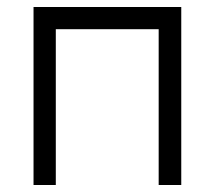

<svg xmlns="http://www.w3.org/2000/svg" viewBox="-20 -528 622 556"><path d="M141.6 -443.4Q141.6 -394.5 141.6 -344.7Q141.6 -294.9 141.6 -246.1Q141.6 -210.9 141.6 -175.8Q141.6 -140.6 141.6 -105.5Q141.6 -77.1 141.6 -48.8Q141.6 -20.5 141.6 7.8Q139.6 7.8 138.7 7.8Q136.7 7.8 134.8 7.8Q128.9 7.8 123 7.8Q117.2 7.8 111.3 7.8Q107.4 7.8 103.5 7.8Q99.6 7.8 95.7 7.8Q91.8 7.8 86.9 7.8Q82 7.8 77.1 7.8Q77.1 5.9 77.1 3.9Q77.1 2 77.1 0Q77.1 -56.6 77.1 -113.3Q77.1 -170.9 77.1 -227.5Q77.1 -266.6 77.1 -305.7Q77.1 -344.7 77.1 -383.8Q77.1 -414.1 77.1 -445.3Q77.1 -476.6 77.1 -507.8Q79.1 -507.8 81.1 -507.8Q83 -507.8 85 -507.8Q131.8 -507.8 178.7 -507.8Q225.6 -507.8 272.5 -507.8Q304.7 -507.8 336.9 -507.8Q369.1 -507.8 401.4 -507.8Q426.8 -507.8 453.1 -507.8Q479.5 -507.8 504.9 -507.8Q504.9 -505.9 504.9 -503.9Q504.9 -502 504.9 -500Q504.9 -482.4 504.9 -463.9Q504.9 -446.3 504.9 -428.7Q504.9 -389.6 504.9 -350.6Q504.9 -311.5 504.9 -272.5Q504.9 -233.4 504.9 -194.3Q504.9 -155.3 504.9 -116.2Q504.9 -85.9 504.9 -54.7Q504.9 -23.4 504.9 7.8Q502.9 7.8 501 7.8Q499 7.8 497.1 7.8Q492.2 7.8 486.3 7.8Q480.5 7.8 474.6 7.8Q470.7 7.8 466.8 7.8Q461.9 7.8 458 7.8Q453.1 7.8 448.2 7.8Q444.3 7.8 439.5 7.8Q439.5 5.9 439.5 3.9Q439.5 2 439.5 0Q439.5 -51.8 439.5 -102.5Q439.5 -154.3 439.5 -205.1Q439.5 -240.2 439.5 -275.4Q439.5 -310.5 439.5 -345.7Q439.5 -370.1 439.5 -394.5Q439.5 -418.9 439.5 -443.4Q405.3 -443.4 372.1 -443.4Q337.9 -443.4 304.7 -443.4Q280.3 -443.4 255.9 -443.4Q231.4 -443.4 207 -443.4Q199.2 -443.4 191.4 -443.4Q182.6 -443.4 174.8 -443.4Q167 -443.4 158.2 -443.4Q150.4 -443.4 141.6 -443.4Z"/></svg>

Font: LeFont
Style: Light
Weight: 300
Designer: Leryon MEDIA
Version: Version 1.0